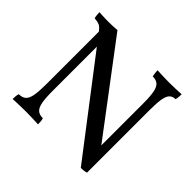

<svg xmlns="http://www.w3.org/2000/svg" viewBox="-162 -869 1066 1066"><g transform="rotate(45 371.0 -336.5)"><path d="M594 6 126 -605Q112 -623 99 -628.5Q86 -634 61 -636Q58 -646 57 -658.5Q56 -671 56 -679Q66 -678 78.5 -677.5Q91 -677 104.5 -676.5Q118 -676 130 -676Q149 -676 166.5 -677Q184 -678 197 -679L596 -150ZM56 3Q56 -10 57 -20.5Q58 -31 61 -40Q88 -40 103 -53Q118 -66 124 -98Q130 -130 130 -187V-610H181V-187Q181 -130 187 -98Q193 -66 208 -53Q223 -40 250 -40Q253 -31 254 -21Q255 -11 255 3Q240 2 222.5 1.5Q205 1 187.5 0.5Q170 0 156 0Q142 0 123 0.5Q104 1 86 1.5Q68 2 56 3ZM594 6 586 -94V-494Q586 -548 580 -579Q574 -610 559 -623Q544 -636 517 -636Q514 -653 513 -661.5Q512 -670 512 -679Q526 -678 542.5 -677.5Q559 -677 575.5 -676.5Q592 -676 606 -676Q627 -676 654 -677Q681 -678 701 -679Q701 -669 700 -657.5Q699 -646 696 -636Q674 -636 661 -623Q648 -610 642.5 -579Q637 -548 637 -494V0Q629 3 616.5 4.5Q604 6 594 6Z"/></g></svg>

Font: Vollkorn
Style: Regular
Weight: 400
Designer: Friedrich Althausen
Foundry: Friedrich Althausen
Version: Version 4.104